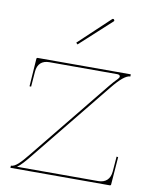

<svg xmlns="http://www.w3.org/2000/svg" viewBox="-85 -820 700 884"><g transform="rotate(10 265.0 -378.5)"><path d="M60.5 -520C57.5 -520 55.5 -517.5 55.5 -515.5L46.5 -385L54 -384.5L59.5 -455.5C62.5 -492 83 -510 117.5 -510H434C442.5 -510 448 -506.5 448 -501C448 -497.5 445.5 -493 441 -488.5C430.5 -478 419 -465.5 406.5 -450L103 -76C69 -34 46.5 -10 25.5 -10L25 0H490C492 0 495 -1.5 495 -4.5L505 -134.5L497.5 -135.5L492 -65.5C489 -29 468 -10 433.5 -10H54C72 -22.5 89.5 -43.5 111 -70L414.5 -444C449.5 -487.5 476.5 -510 496 -510V-520ZM223.5 -620 230.5 -613 377 -747C380 -750 377.5 -754 376 -755.5C374.5 -757 370.5 -758.5 367.5 -755.5Z"/></g></svg>

Font: Znikomit
Style: Regular
Weight: 100
Designer: gluk
Foundry: gluk
Version: Version 0.55